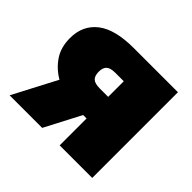

<svg xmlns="http://www.w3.org/2000/svg" viewBox="-126 -646 792 792"><g transform="rotate(45 270.0 -250.0)"><path d="M116 -191Q76 -214 50.5 -251.5Q25 -289 25 -343Q25 -417 78 -458.5Q131 -500 240 -500H498V0H308V-157H288L206 0H16ZM308 -374H259Q230 -374 218.5 -363Q207 -352 207 -329Q207 -305 218.5 -294Q230 -283 259 -283H308Z"/></g></svg>

Font: Moderustic ExtraBold
Style: Regular
Weight: 800
Designer: Tural Alisoy
Foundry: TAFT Foundry
Version: Version 2.120